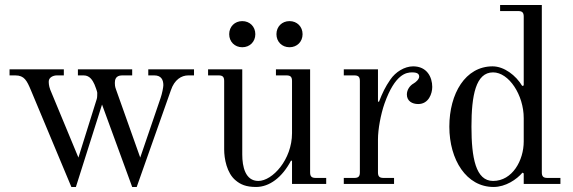

<svg xmlns="http://www.w3.org/2000/svg" viewBox="-20 -732 2282 764"><path d="M18 -432H41C77 -432 87 -411 103 -373L264 12H282L386 -316L506 12H524L660 -373C674 -415 702 -432 729 -432H752V-456H570V-432H594C621 -432 630 -415 630 -393C630 -385 625 -359 619 -342L538 -105L442 -375C437 -388 437 -396 437 -402C437 -413 439 -432 466 -432H506V-456H290V-432H313C338 -432 349 -411 356 -396C358 -391 367 -368 367 -363C367 -357 367 -343 365 -338L292 -105L180 -375C174 -391 174 -402 174 -408C174 -424 192 -432 206 -432H234V-456H18Z M1080 -596C1080 -566 1102 -544 1132 -544C1162 -544 1184 -566 1184 -596C1184 -626 1162 -648 1132 -648C1102 -648 1080 -626 1080 -596ZM892 -596C892 -566 914 -544 944 -544C974 -544 996 -566 996 -596C996 -626 974 -648 944 -648C914 -648 892 -626 892 -596ZM808 -432H850C866 -432 872 -426 872 -410V-137C872 -102 882 -43 918 -14C937 2 959 12 999 12C1052 12 1103 -26 1138 -93L1142 -92V0H1278V-24H1236C1220 -24 1214 -30 1214 -46V-456H1078V-432H1120C1136 -432 1142 -426 1142 -410V-202C1142 -97 1064 -12 1008 -12C956 -12 944 -69 944 -117V-456H808Z M1348 0H1548V-24H1506C1490 -24 1484 -30 1484 -46V-178C1484 -217 1495 -277 1510 -320C1552 -438 1597 -444 1620 -444C1642 -444 1648 -437 1648 -427C1648 -417 1635 -405 1626 -400C1610 -391 1599 -374 1599 -356C1599 -330 1620 -318 1644 -318C1686 -318 1700 -360 1700 -386C1700 -425 1679 -468 1624 -468C1590 -468 1554 -446 1533 -415C1513 -386 1502 -363 1488 -327L1484 -328V-456H1348V-432H1390C1406 -432 1412 -426 1412 -410V-46C1412 -30 1406 -24 1390 -24H1348Z M1856 -228C1856 -352 1873 -444 1942 -444C2005 -444 2064 -354 2064 -262V-169C2064 -94 2019 -12 1942 -12C1873 -12 1856 -104 1856 -228ZM1768 -228C1768 -96 1836 12 1944 12C1992 12 2036 -18 2059 -45L2064 -42V0H2210V-24H2158C2142 -24 2136 -30 2136 -46V-712H1970V-688H2042C2058 -688 2064 -682 2064 -666V-392L2058 -390C2033 -432 1986 -468 1940 -468C1832 -468 1768 -360 1768 -228Z"/></svg>

Font: Old Standard
Style: Regular
Weight: 400
Designer: Alexey Kryukov <alexios@thessalonica.org.ru>
Version: Version 2.0